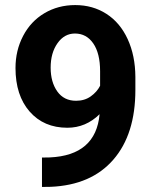

<svg xmlns="http://www.w3.org/2000/svg" viewBox="-20 -741 614 768"><path d="M378.4 -284.2Q323.2 -230 249.5 -230Q155.3 -230 98.6 -294.7Q42 -359.4 42 -469.2Q42 -539.1 72.5 -597.4Q103 -655.8 157.7 -688.2Q212.4 -720.7 280.8 -720.7Q351.1 -720.7 405.8 -685.5Q460.4 -650.4 490.7 -584.5Q521 -518.6 521.5 -433.6V-381.3Q521.5 -203.6 433.1 -102.1Q344.7 -0.5 182.6 6.3L147.9 6.8V-110.8L179.2 -111.3Q363.3 -119.6 378.4 -284.2ZM284.2 -337.9Q318.4 -337.9 343 -355.5Q367.7 -373 380.4 -397.9V-456.1Q380.4 -527.8 353 -567.4Q325.7 -606.9 279.8 -606.9Q237.3 -606.9 210 -568.1Q182.6 -529.3 182.6 -470.7Q182.6 -412.6 209.2 -375.2Q235.8 -337.9 284.2 -337.9Z"/></svg>

Font: TypoPRO Roboto
Style: Bold
Weight: 700
Designer: Google
Version: Version 2.136; 2016